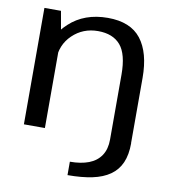

<svg xmlns="http://www.w3.org/2000/svg" viewBox="-88 -672 851 959"><g transform="rotate(10 337.5 -192.0)"><path d="M319 212Q390.5 212 444 200.8Q497.5 189.5 533.2 164.5Q569 139.5 586.8 99Q604.5 58.5 604.5 0H497.5Q497.5 49 476 81.2Q454.5 113.5 414.5 128.8Q374.5 144 319 144ZM60.5 0H167V-463.5L144.5 -590.5H60.5ZM497.5 0H604V-331Q604 -459 550.5 -527.8Q497 -596.5 382 -596.5Q263 -596.5 187.2 -526Q111.5 -455.5 111.5 -379.5L163 -343Q163 -421.5 216 -472.2Q269 -523 345 -523Q420.5 -523 459 -478Q497.5 -433 497.5 -328.5Z"/></g></svg>

Font: Anybody SemiExpanded
Style: Regular
Weight: 400
Width: 6
Designer: Tyler Finck
Foundry: Etcetera Type Company
Version: Version 1.113;gftools[0.9.25]